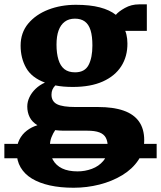

<svg xmlns="http://www.w3.org/2000/svg" viewBox="-53 -591 738 880"><path d="M665 68.5V134.5H-33V68.5ZM284.5 269.5Q223.5 269.5 175.2 258.8Q127 248 93.2 227.5Q59.5 207 41.5 176.2Q23.5 145.5 23.5 105.5Q23.5 73.5 35.8 49Q48 24.5 69.8 7.8Q91.5 -9 118.5 -17Q94 -32 83 -54Q72 -76 72 -103Q72 -124.5 82 -145.5Q92 -166.5 110.2 -184Q128.5 -201.5 153 -212.5Q92 -235 66.8 -279.8Q41.5 -324.5 41.5 -382Q41.5 -441 76.2 -482.8Q111 -524.5 168.5 -546.8Q226 -569 295 -569Q359.5 -569 404.5 -557.2Q449.5 -545.5 478 -523Q490 -538 519.5 -554.5Q549 -571 584 -571H620V-449.5H521Q524.5 -441.5 526.5 -432.2Q528.5 -423 529.8 -413Q531 -403 531 -392Q531.5 -332.5 502.8 -287.5Q474 -242.5 418.2 -217.5Q362.5 -192.5 281 -192.5Q258.5 -192.5 238.2 -194.2Q218 -196 200.5 -199.5Q191.5 -190 187.2 -180Q183 -170 183 -157Q183 -126.5 208.2 -113.5Q233.5 -100.5 294 -100.5H397Q466.5 -100.5 513.5 -84Q560.5 -67.5 584.2 -33.8Q608 0 608 51.5Q608 102.5 581 143Q554 183.5 507.5 211.8Q461 240 403.2 254.8Q345.5 269.5 284.5 269.5ZM303 194.5Q336.5 194.5 368.2 182.8Q400 171 420.5 146.5Q441 122 441 84.5Q441 57 432 40.2Q423 23.5 402.5 15.8Q382 8 347 8H237.5Q228 8 218.2 7.2Q208.5 6.5 200 5.5Q190.5 19 183 37.8Q175.5 56.5 175.5 82Q175.5 116.5 189.5 141.8Q203.5 167 231.5 180.8Q259.5 194.5 303 194.5ZM291 -259.5Q335.5 -259.5 353 -293Q370.5 -326.5 370.5 -382.5Q370.5 -425.5 362 -452.5Q353.5 -479.5 335.8 -492.5Q318 -505.5 290.5 -505.5Q262.5 -505.5 243.8 -491.5Q225 -477.5 215.5 -451.2Q206 -425 206 -386.5Q206 -346.5 214.8 -317.8Q223.5 -289 242 -274.2Q260.5 -259.5 291 -259.5Z"/></svg>

Font: Merriweather 20pt Black
Style: Regular
Weight: 900
Version: Version 2.100